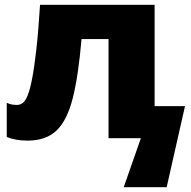

<svg xmlns="http://www.w3.org/2000/svg" viewBox="-20 -573 793 796"><path d="M621 -133H747L671 203H493L564 0H430V-411H318Q305 -258 281.5 -165.5Q258 -73 214 -31.5Q170 10 94 10Q45 10 8 -5V-147Q18 -142 28 -140Q38 -138 51 -138Q63 -138 74 -146Q85 -154 94.5 -177Q104 -200 113 -246Q122 -292 130.5 -366.5Q139 -441 146 -553H621Z"/></svg>

Font: Noto Sans Black
Style: Regular
Weight: 900
Designer: Monotype Design Team
Foundry: Monotype Imaging Inc.
Version: Version 2.007